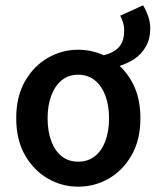

<svg xmlns="http://www.w3.org/2000/svg" viewBox="-20 -690 589 722"><path d="M427 -441 368 -482Q405 -490 426 -511.5Q447 -533 447 -575Q447 -591 442.5 -605.5Q438 -620 432 -631L518 -670Q528 -654 536.5 -631Q545 -608 545 -583Q545 -544 528.5 -515Q512 -486 485.5 -468.5Q459 -451 427 -441ZM274 12Q213 12 160 -18.5Q107 -49 74 -106.5Q41 -164 41 -245Q41 -327 74 -384.5Q107 -442 160 -472.5Q213 -503 274 -503Q336 -503 389 -472.5Q442 -442 475 -384.5Q508 -327 508 -245Q508 -164 475 -106.5Q442 -49 389 -18.5Q336 12 274 12ZM274 -82Q310 -82 336 -102Q362 -122 376 -159Q390 -196 390 -245Q390 -294 376 -331Q362 -368 336 -388.5Q310 -409 274 -409Q238 -409 212.5 -388.5Q187 -368 173 -331Q159 -294 159 -245Q159 -196 173 -159Q187 -122 212.5 -102Q238 -82 274 -82Z"/></svg>

Font: Source Sans 3 ExtraLight SemiBold
Style: Regular
Weight: 600
Version: Version 3.052;hotconv 1.1.0;makeotfexe 2.6.0